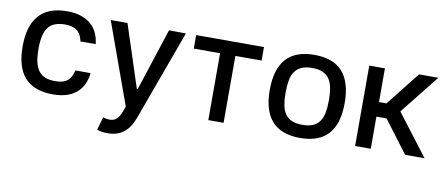

<svg xmlns="http://www.w3.org/2000/svg" viewBox="-67 -816 2967 1283"><g transform="rotate(10 1416.0 -175.0)"><path d="M46.9 -270.2Q46.9 -339.5 62.3 -392.2Q77.8 -445 109.2 -480.6Q140.6 -516.3 188.2 -534.4Q235.8 -552.6 300.1 -552.6Q353.3 -552.6 393.5 -539.4Q433.6 -526.3 461.5 -502.3Q489.3 -478.3 505.1 -444.4Q521 -410.5 525.2 -369.3H421.9Q417.6 -388.5 410.3 -405.5Q403.1 -422.6 389.6 -435.4Q376.1 -448.2 354.9 -455.6Q333.8 -463.1 301.8 -463.1Q262.1 -463.1 233.8 -452.2Q205.6 -441.4 188 -418.3Q170.5 -395.2 162.3 -359.2Q154.1 -323.2 154.1 -272.7Q154.1 -221.6 162.1 -184.8Q170.1 -148.1 187.7 -124.5Q205.3 -100.9 233.3 -89.8Q261.4 -78.8 301.8 -78.8Q331.3 -78.8 351.9 -85.2Q372.5 -91.6 386.4 -103.7Q400.2 -115.8 408.6 -133.2Q416.9 -150.6 421.9 -172.6H525.2Q521 -132.8 506 -99.1Q491.1 -65.3 464 -40.8Q436.8 -16.3 396.5 -2.7Q356.2 11 301.1 11Q235.1 11 187.1 -7.3Q139.2 -25.6 108 -61.3Q76.7 -96.9 61.8 -149.5Q46.9 -202.1 46.9 -270.2Z M709.9 -545.5 848 -122.2H853.7L991.8 -545.5L1106.5 -544.4L881 72.8Q857.6 136.4 814.8 169.7Q772 203.1 706.3 203.1Q682.2 203.1 662.8 199.6Q643.5 196 633.9 191.4L659.4 104.4Q684.7 111.5 704.2 111.5Q717 111.5 728.2 108Q739.3 104.4 748.9 96.4Q758.5 88.4 766.9 75.5Q775.2 62.5 782.7 43.3L795.8 7.1L596.2 -545.5Z M1175.8 -453.8V-545.5H1636V-453.8H1458.1V0H1354.4V-453.8Z M1723.7 -270.2Q1723.7 -410.9 1786.6 -481.7Q1849.4 -552.6 1978 -552.6Q2106.5 -552.6 2169.4 -481.7Q2232.2 -410.9 2232.2 -270.2Q2232.2 -130.3 2169.4 -59.7Q2106.5 11 1978 11Q1849.4 11 1786.6 -59.7Q1723.7 -130.3 1723.7 -270.2ZM1831 -270.6Q1831 -224.8 1837.4 -188.9Q1843.7 -153.1 1860.3 -128.4Q1876.8 -103.7 1905.4 -90.9Q1933.9 -78.1 1978.3 -78.1Q2022.4 -78.1 2050.8 -90.9Q2079.2 -103.7 2095.7 -128.4Q2112.2 -153.1 2118.6 -188.9Q2125 -224.8 2125 -270.6Q2125 -316.4 2118.6 -352.3Q2112.2 -388.1 2095.7 -413Q2079.2 -437.9 2050.8 -450.8Q2022.4 -463.8 1978.3 -463.8Q1933.9 -463.8 1905.4 -450.8Q1876.8 -437.9 1860.3 -413Q1843.7 -388.1 1837.4 -352.3Q1831 -316.4 1831 -270.6Z M2350.5 0V-545.5H2456.7V-316.8H2507.8L2687.9 -545.5H2819.2L2608 -280.2L2821.7 0H2690L2525.6 -218H2456.7V0Z"/></g></svg>

Font: Cannonade Med
Style: Regular
Weight: 500
Designer: Rasmus Andersson
Foundry: rsms
Version: Version 3.012;git-f93a4a705